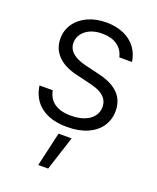

<svg xmlns="http://www.w3.org/2000/svg" viewBox="-143 -623 771 943"><g transform="rotate(20 242.5 -152.0)"><path d="M247.1 -479.5Q212.9 -479.5 186.3 -467.8Q159.7 -456.1 144.8 -435.5Q129.9 -415 129.9 -389.6Q129.9 -327.6 224.6 -304.7L305.7 -285.2Q439.5 -252 439.5 -144.5Q439.5 -99.1 415.8 -64Q392.1 -28.8 347.4 -9Q302.7 10.7 241.2 10.7Q156.2 10.7 105.7 -26.9Q55.2 -64.5 44.9 -134.8H114.3Q122.1 -91.8 154.1 -69.8Q186 -47.9 240.2 -47.9Q279.8 -47.9 309.6 -59.3Q339.4 -70.8 355.7 -91.8Q372.1 -112.8 372.1 -140.6Q372.1 -205.1 280.3 -226.6L199.2 -246.1Q132.8 -261.2 97.7 -297.6Q62.5 -334 62.5 -386.7Q62.5 -430.2 86.2 -464.6Q109.9 -499 152.6 -518.6Q195.3 -538.1 250 -538.1Q301.3 -537.6 340.6 -520.3Q379.9 -502.9 403.3 -471.4Q426.8 -439.9 432.6 -398.4H366.2Q357.4 -437 327.1 -458.3Q296.9 -479.5 247.1 -479.5ZM213.9 55.7H282.2L224.6 234.4H172.9Z"/></g></svg>

Font: Pretendard GOV Light
Style: Regular
Weight: 300
Designer: Base glyphs from Inter by Rasmus Andersson; Hangeul glyphs from Noto Sans CJK(Source Han Sans) by Jang Soo-young and Kan
Foundry: Kil Hyung-jin
Version: Version 1.309